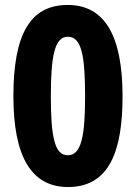

<svg xmlns="http://www.w3.org/2000/svg" viewBox="-20 -744 549 774"><path d="M474 -356C474 -597 404 -724 253 -724C100 -724 34 -603 34 -356C34 -112 107 10 254 10C423 10 474 -139 474 -356ZM185 -356C185 -517 200 -596 253 -596C308 -596 323 -523 323 -356C323 -195 308 -118 253 -118C199 -118 185 -197 185 -356Z"/></svg>

Font: Noto Sans Sinhala UI Condensed ExtraBold
Style: Regular
Weight: 800
Width: 3
Designer: Jelle Bosma - Monotype Design Team
Foundry: Monotype Imaging Inc.
Version: Version 2.006